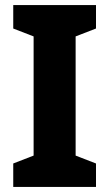

<svg xmlns="http://www.w3.org/2000/svg" viewBox="-20 -734 430 754"><path d="M357 0H32V-92L112 -123V-591L32 -622V-714H357V-622L277 -591V-123L357 -92Z"/></svg>

Font: Noto Sans Lao UI SemCond ExtBd
Style: Regular
Weight: 800
Width: 4
Designer: Monotype Design Team
Foundry: Monotype Imaging Inc.
Version: Version 2.000; ttfautohint (v1.8.4.7-5d5b)